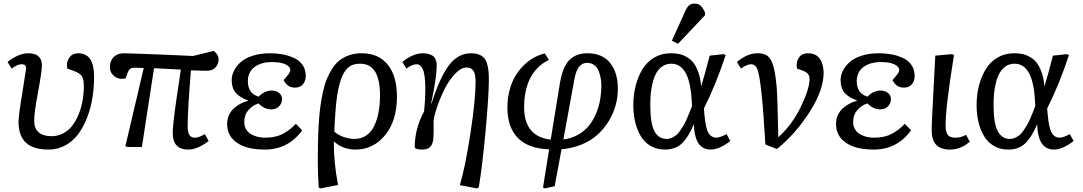

<svg xmlns="http://www.w3.org/2000/svg" viewBox="-20 -817 6016 1067"><path d="M137.2 -521Q212.9 -521 212.9 -453.1Q212.9 -421.4 190.9 -301.8Q169.9 -191.4 169.9 -147Q169.9 -103 195.1 -81.5Q220.2 -60.1 266.1 -60.1Q301.8 -60.1 331.8 -76.2Q361.8 -92.3 382.6 -119.6Q403.3 -147 417.7 -183.1Q432.1 -219.2 439 -258.5Q445.8 -297.9 445.8 -338.9Q445.8 -377 435.1 -393.6Q424.3 -410.2 390.1 -422.9L354 -436Q352.1 -443.8 352.1 -455.1Q352.1 -479.5 367.7 -500.2Q383.3 -521 415 -521Q502.9 -521 502.9 -391.1Q502.9 -332.5 494.1 -276.1Q485.4 -219.7 465.3 -166.7Q445.3 -113.8 416.5 -74Q387.7 -34.2 344.7 -10Q301.8 14.2 250 14.2Q164.6 14.2 123.8 -24.4Q83 -63 83 -140.1Q83 -176.3 106.9 -318.8Q125 -432.1 125 -436Q125 -448.2 119.1 -454.1Q113.3 -460 99.1 -460Q76.7 -460 44.9 -436L22 -472.2Q41.5 -489.3 73 -505.1Q104.5 -521 137.2 -521Z M835.9 -438 768.6 0H688L676.8 -4.9L778.8 -439Q744.1 -440.9 730 -440.9Q713.4 -440.9 704.6 -435.1Q695.8 -429.2 689.9 -414.1L677.7 -380.9Q641.1 -373.5 616 -392.8Q590.8 -412.1 590.8 -443.8Q590.8 -479 611.8 -500Q632.8 -521 668 -521Q689.5 -521 785.6 -517.3Q881.8 -513.7 967.3 -509.8L1052.7 -505.9L1168 -534.2Q1194.8 -512.7 1194.8 -487.8Q1194.8 -460.4 1177.5 -442.1Q1160.2 -423.8 1129.9 -423.8L1041 -425.8Q1022.9 -203.6 1022.9 -115.2Q1022.9 -81.1 1032.7 -66.4Q1042.5 -51.8 1063 -51.8Q1085 -51.8 1118.7 -71.8L1139.6 -33.2Q1076.7 14.2 1026.9 14.2Q939.9 14.2 939.9 -77.1Q939.9 -95.2 942.6 -124.5Q945.3 -153.8 950.7 -194.8Q956.1 -235.8 960.9 -268.6Q965.8 -301.3 973.6 -353.3Q981.4 -405.3 984.9 -430.2Z M1451.2 14.2Q1351.6 14.2 1296.9 -23.7Q1242.2 -61.5 1242.2 -127.9Q1242.2 -154.8 1252.4 -177.2Q1262.7 -199.7 1280 -215.1Q1297.4 -230.5 1316.7 -240.7Q1335.9 -251 1358.4 -256.8V-258.8Q1313 -274.9 1290.3 -301Q1267.6 -327.1 1267.6 -372.1Q1267.6 -397 1279.5 -422.1Q1291.5 -447.3 1315.7 -470Q1339.8 -492.7 1382.8 -506.8Q1425.8 -521 1481.4 -521Q1515.6 -521 1547.4 -515.4Q1579.1 -509.8 1610.4 -496.6Q1641.6 -483.4 1660.4 -457.3Q1679.2 -431.2 1679.2 -395Q1679.2 -367.2 1663.6 -348.6Q1647.9 -330.1 1619.1 -330.1Q1576.2 -330.1 1556.2 -372.1Q1578.1 -396.5 1585.7 -407.7Q1593.3 -418.9 1593.3 -428.2Q1593.3 -446.8 1566.4 -459.5Q1539.6 -472.2 1489.3 -472.2Q1463.4 -472.2 1440.7 -466.1Q1418 -460 1398.9 -447.8Q1379.9 -435.5 1368.7 -414.6Q1357.4 -393.6 1357.4 -366.2Q1357.4 -296.9 1417.5 -279.8Q1434.6 -298.3 1453.9 -306.2Q1473.1 -314 1487.3 -314Q1514.6 -314 1531 -300.5Q1547.4 -287.1 1547.4 -266.1Q1547.4 -243.2 1530.8 -226.1Q1514.2 -209 1487.3 -209Q1449.7 -209 1416.5 -242.2Q1383.8 -231.9 1360.6 -205.3Q1337.4 -178.7 1337.4 -139.2Q1337.4 -115.2 1348.4 -97.4Q1359.4 -79.6 1377.2 -70.1Q1395 -60.5 1413.8 -56.2Q1432.6 -51.8 1452.1 -51.8Q1483.4 -51.8 1509.8 -57.9Q1536.1 -64 1557.4 -76.2Q1578.6 -88.4 1592.8 -99.9Q1606.9 -111.3 1624.5 -128.9L1659.2 -92.8Q1582 14.2 1451.2 14.2Z M1956.1 14.2Q1884.8 14.2 1835.9 -30.8H1835Q1835 92.3 1858.9 210.9L1761.7 230L1751 225.1Q1746.1 136.2 1746.1 82Q1746.1 21 1747.1 -25.9Q1748 -72.8 1751.2 -126.7Q1754.4 -180.7 1759.8 -221.4Q1765.1 -262.2 1774.4 -304.9Q1783.7 -347.7 1796.4 -378.4Q1809.1 -409.2 1827.4 -437.5Q1845.7 -465.8 1868.9 -483.2Q1892.1 -500.5 1922.6 -510.7Q1953.1 -521 1989.7 -521Q2084 -521 2135 -457.5Q2186 -394 2186 -280.8Q2186 -146 2120.1 -65.9Q2054.2 14.2 1956.1 14.2ZM1981.9 -462.9Q1970.7 -462.9 1962.2 -461.9Q1953.6 -460.9 1941.7 -457Q1929.7 -453.1 1920.4 -446Q1911.1 -439 1900.4 -425.5Q1889.6 -412.1 1881.6 -393.3Q1873.5 -374.5 1866 -346.2Q1858.4 -317.9 1853 -282.2Q1843.3 -212.4 1837.9 -85.9Q1859.4 -65.9 1890.9 -55.4Q1922.4 -44.9 1949.7 -44.9Q1987.3 -44.9 2015.4 -64.2Q2043.5 -83.5 2059.8 -117.7Q2076.2 -151.9 2084 -194.6Q2091.8 -237.3 2091.8 -288.1Q2091.8 -462.9 1981.9 -462.9Z M2294.9 -460Q2270.5 -460 2238.8 -436L2215.8 -472.2Q2241.2 -494.6 2272 -507.8Q2302.7 -521 2328.6 -521Q2344.7 -521 2357.2 -518.3Q2369.6 -515.6 2381.6 -509Q2393.6 -502.4 2400.1 -488.3Q2406.7 -474.1 2406.7 -453.1Q2406.7 -384.8 2376 -242.2L2377.9 -241.2Q2422.4 -382.8 2473.4 -451.9Q2524.4 -521 2597.7 -521Q2622.1 -521 2639.6 -514.6Q2657.2 -508.3 2668.5 -496.8Q2679.7 -485.4 2685.8 -466.3Q2691.9 -447.3 2694.3 -425.5Q2696.8 -403.8 2696.8 -373Q2696.8 -291 2679 -94.5Q2661.1 102.1 2640.6 225.1L2629.9 230L2535.6 211.9Q2566.9 105.5 2595 -80.1Q2623 -265.6 2623 -361.8Q2623 -407.2 2610.1 -424.6Q2597.2 -441.9 2572.8 -441.9Q2541.5 -441.9 2507.8 -405.8Q2474.1 -369.6 2449.7 -320.1Q2425.3 -270.5 2408.7 -221.4Q2392.1 -172.4 2389.6 -143.1Q2390.6 -63.5 2388.2 -45.9Q2383.3 -1.5 2356 9.3Q2344.2 14.2 2326.7 14.2Q2289.1 14.2 2284.7 2Q2284.7 -102.1 2336.9 -198.2Q2343.8 -266.6 2343.8 -320.8Q2343.8 -364.3 2339.6 -393.6Q2335.4 -422.9 2327.6 -436.5Q2319.8 -450.2 2312.3 -455.1Q2304.7 -460 2294.9 -460Z M3413.6 -323.2Q3413.6 -277.8 3401.6 -233.2Q3389.6 -188.5 3364.3 -146.2Q3338.9 -104 3303 -70.6Q3267.1 -37.1 3214.6 -14.9Q3162.1 7.3 3100.6 12.2L3062.5 217.8L3008.8 230L2997.6 225.1L3031.7 13.2Q2914.1 8.3 2856.9 -51.3Q2799.8 -110.8 2799.8 -219.2Q2799.8 -270.5 2811.8 -315.7Q2823.7 -360.8 2843.8 -394.3Q2863.8 -427.7 2890.6 -454.1Q2917.5 -480.5 2947 -496.6Q2976.6 -512.7 3007.8 -520L3030.8 -483.9Q3010.7 -474.6 2992.7 -461.7Q2974.6 -448.7 2955.8 -426.5Q2937 -404.3 2923.6 -376.7Q2910.2 -349.1 2901.4 -309.1Q2892.6 -269 2892.6 -222.2Q2892.6 -58.1 3040.5 -41L3090.8 -350.1Q3106 -444.8 3143.6 -482.9Q3181.2 -521 3244.6 -521Q3326.7 -521 3370.1 -467.8Q3413.6 -414.6 3413.6 -323.2ZM3110.8 -42Q3154.8 -47.4 3190.9 -67.4Q3227.1 -87.4 3251 -116.5Q3274.9 -145.5 3291.3 -183.3Q3307.6 -221.2 3314.7 -261Q3321.8 -300.8 3321.8 -342.8Q3321.8 -363.8 3318.1 -383.8Q3314.5 -403.8 3306.4 -423.6Q3298.3 -443.4 3281.7 -455.6Q3265.1 -467.8 3242.7 -467.8Q3189.5 -467.8 3172.9 -380.9Z M3787.6 -753.9Q3797.4 -776.4 3808.6 -786.6Q3819.8 -796.9 3838.9 -796.9Q3862.3 -796.9 3875 -784.2Q3887.7 -771.5 3898.4 -746.1L3897.5 -731.9L3747.6 -573.2L3713.9 -590.8ZM3674.8 14.2Q3629.9 14.2 3595.5 -6.1Q3561 -26.4 3540.5 -61.3Q3520 -96.2 3509.8 -139.6Q3499.5 -183.1 3499.5 -232.9Q3499.5 -289.6 3512.5 -340.3Q3525.4 -391.1 3550 -431.9Q3574.7 -472.7 3615.5 -496.8Q3656.2 -521 3707.5 -521Q3731.9 -521 3752.4 -517.1Q3772.9 -513.2 3794.7 -501.2Q3816.4 -489.3 3832.3 -469.7Q3848.1 -450.2 3860.1 -417.2Q3872.1 -384.3 3876.5 -339.8H3877.4Q3899.4 -411.6 3923.8 -507.8L4001.5 -516.1L4012.7 -511.2Q3961.4 -353 3891.6 -213.9L3894.5 -182.1Q3900.9 -107.9 3916.3 -79.8Q3931.6 -51.8 3962.9 -51.8Q3970.2 -51.8 3986.8 -57.6Q4003.4 -63.5 4017.6 -71.8L4038.6 -33.2Q3976.6 14.2 3928.7 14.2Q3904.3 14.2 3886 3.2Q3867.7 -7.8 3857.2 -27.6Q3846.7 -47.4 3841.8 -71.5Q3836.9 -95.7 3836.4 -125H3835.4Q3806.2 -55.7 3770.3 -20.8Q3734.4 14.2 3674.8 14.2ZM3685.5 -44.9Q3700.2 -44.9 3714.1 -51.5Q3728 -58.1 3738.8 -66.9Q3749.5 -75.7 3761.2 -92.8Q3772.9 -109.9 3780.3 -122.6Q3787.6 -135.3 3797.6 -158.2Q3807.6 -181.2 3812.3 -192.9Q3816.9 -204.6 3825.7 -228L3823.7 -261.2Q3812.5 -462.9 3710.4 -462.9Q3683.6 -462.9 3662.8 -449.5Q3642.1 -436 3629.2 -414.3Q3616.2 -392.6 3608.2 -362.1Q3600.1 -331.5 3596.9 -300.5Q3593.8 -269.5 3593.8 -233.9Q3593.8 -131.3 3616.9 -88.1Q3640.1 -44.9 3685.5 -44.9Z M4233.4 -14.2Q4223.1 -194.3 4212.4 -293.9Q4202.1 -393.1 4190.9 -426.5Q4179.7 -460 4154.3 -460Q4130.4 -460 4098.1 -436L4075.2 -472.2Q4132.3 -521 4190.4 -521Q4226.1 -521 4245.8 -505.9Q4265.6 -490.7 4277.6 -450Q4289.6 -409.2 4296.4 -330.1Q4300.8 -273.9 4305.2 -54.2Q4382.8 -124 4430.9 -224.4Q4479 -324.7 4479 -377Q4479 -397 4469 -407.5Q4459 -418 4440.4 -424.8L4409.2 -436Q4407.2 -449.7 4407.2 -455.1Q4407.2 -482.4 4423.6 -501.7Q4439.9 -521 4470.2 -521Q4515.6 -521 4536.4 -489.5Q4557.1 -458 4557.1 -412.1Q4557.1 -316.9 4479.7 -195.3Q4402.3 -73.7 4297.4 11.2Z M4835 14.2Q4735.4 14.2 4680.7 -23.7Q4626 -61.5 4626 -127.9Q4626 -154.8 4636.2 -177.2Q4646.5 -199.7 4663.8 -215.1Q4681.2 -230.5 4700.4 -240.7Q4719.7 -251 4742.2 -256.8V-258.8Q4696.8 -274.9 4674.1 -301Q4651.4 -327.1 4651.4 -372.1Q4651.4 -397 4663.3 -422.1Q4675.3 -447.3 4699.5 -470Q4723.6 -492.7 4766.6 -506.8Q4809.6 -521 4865.2 -521Q4899.4 -521 4931.2 -515.4Q4962.9 -509.8 4994.1 -496.6Q5025.4 -483.4 5044.2 -457.3Q5063 -431.2 5063 -395Q5063 -367.2 5047.4 -348.6Q5031.7 -330.1 5002.9 -330.1Q4960 -330.1 4939.9 -372.1Q4961.9 -396.5 4969.5 -407.7Q4977.1 -418.9 4977.1 -428.2Q4977.1 -446.8 4950.2 -459.5Q4923.3 -472.2 4873 -472.2Q4847.2 -472.2 4824.5 -466.1Q4801.8 -460 4782.7 -447.8Q4763.7 -435.5 4752.4 -414.6Q4741.2 -393.6 4741.2 -366.2Q4741.2 -296.9 4801.3 -279.8Q4818.4 -298.3 4837.6 -306.2Q4856.9 -314 4871.1 -314Q4898.4 -314 4914.8 -300.5Q4931.2 -287.1 4931.2 -266.1Q4931.2 -243.2 4914.6 -226.1Q4897.9 -209 4871.1 -209Q4833.5 -209 4800.3 -242.2Q4767.6 -231.9 4744.4 -205.3Q4721.2 -178.7 4721.2 -139.2Q4721.2 -115.2 4732.2 -97.4Q4743.2 -79.6 4761 -70.1Q4778.8 -60.5 4797.6 -56.2Q4816.4 -51.8 4835.9 -51.8Q4867.2 -51.8 4893.6 -57.9Q4919.9 -64 4941.2 -76.2Q4962.4 -88.4 4976.6 -99.9Q4990.7 -111.3 5008.3 -128.9L5043 -92.8Q4965.8 14.2 4835 14.2Z M5270.5 -516.1 5281.7 -511.2Q5234.9 -223.6 5234.9 -120.1Q5234.9 -86.9 5245.8 -69.3Q5256.8 -51.8 5289.6 -51.8Q5320.8 -51.8 5348.6 -67.9L5369.6 -28.8Q5350.6 -14.6 5339.6 -7.6Q5328.6 -0.5 5306.4 6.8Q5284.2 14.2 5258.8 14.2Q5157.7 14.2 5157.7 -90.8Q5157.7 -119.1 5160.9 -185.5Q5164.1 -252 5170.2 -365.7Q5176.3 -479.5 5177.7 -507.8Z M5582.5 14.2Q5537.6 14.2 5503.2 -6.1Q5468.8 -26.4 5448.2 -61.3Q5427.7 -96.2 5417.5 -139.6Q5407.2 -183.1 5407.2 -232.9Q5407.2 -289.6 5420.2 -340.3Q5433.1 -391.1 5457.8 -431.9Q5482.4 -472.7 5523.2 -496.8Q5564 -521 5615.2 -521Q5639.6 -521 5660.2 -517.1Q5680.7 -513.2 5702.4 -501.2Q5724.1 -489.3 5740 -469.7Q5755.9 -450.2 5767.8 -417.2Q5779.8 -384.3 5784.2 -339.8H5785.2Q5807.1 -411.6 5831.5 -507.8L5909.2 -516.1L5920.4 -511.2Q5869.1 -353 5799.3 -213.9L5802.2 -182.1Q5808.6 -107.9 5824 -79.8Q5839.4 -51.8 5870.6 -51.8Q5877.9 -51.8 5894.5 -57.6Q5911.1 -63.5 5925.3 -71.8L5946.3 -33.2Q5884.3 14.2 5836.4 14.2Q5812 14.2 5793.7 3.2Q5775.4 -7.8 5764.9 -27.6Q5754.4 -47.4 5749.5 -71.5Q5744.6 -95.7 5744.1 -125H5743.2Q5713.9 -55.7 5678 -20.8Q5642.1 14.2 5582.5 14.2ZM5593.3 -44.9Q5607.9 -44.9 5621.8 -51.5Q5635.7 -58.1 5646.5 -66.9Q5657.2 -75.7 5668.9 -92.8Q5680.7 -109.9 5688 -122.6Q5695.3 -135.3 5705.3 -158.2Q5715.3 -181.2 5720 -192.9Q5724.6 -204.6 5733.4 -228L5731.4 -261.2Q5720.2 -462.9 5618.2 -462.9Q5591.3 -462.9 5570.6 -449.5Q5549.8 -436 5536.9 -414.3Q5523.9 -392.6 5515.9 -362.1Q5507.8 -331.5 5504.6 -300.5Q5501.5 -269.5 5501.5 -233.9Q5501.5 -131.3 5524.7 -88.1Q5547.9 -44.9 5593.3 -44.9Z"/></svg>

Font: Literata Book
Style: Italic
Weight: 400
Italic angle: -3°
Designer: Latin by Veronika Burian and Jose Scaglione. Greek by Irene Vlachou. Cyrillic by Vera Evstafieva
Foundry: TypeTogether
Version: Version 1.003;PS 001.003;hotconv 1.0.88;makeotf.lib2.5.64775